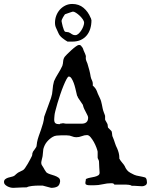

<svg xmlns="http://www.w3.org/2000/svg" viewBox="-35 -925 752 956"><path d="M-15.1 -18.6Q-15.1 -27.8 -9 -32.7Q-2.9 -37.6 5.4 -40.3Q13.7 -43 22.2 -44.7Q30.8 -46.4 36.1 -49.8Q37.6 -50.8 40 -53Q42.5 -55.2 45.4 -57.9Q48.3 -60.5 51.3 -62.7Q54.2 -64.9 55.7 -65.9L79.1 -77.6Q83.5 -79.6 90.1 -88.9Q96.7 -98.1 103.3 -109.6Q109.9 -121.1 115.7 -132.1Q121.6 -143.1 124 -148.4Q125 -149.4 125.5 -153.8Q126 -158.2 126 -160.6Q126.5 -162.6 127.9 -165.8Q129.4 -168.9 129.4 -169.9Q130.4 -170.9 132.8 -174.6Q135.3 -178.2 138.2 -182.1Q141.1 -186 143.3 -189.7Q145.5 -193.4 146 -194.3Q146.5 -194.8 147 -198Q147.5 -201.2 147.9 -204.8Q148.4 -208.5 148.9 -211.9Q149.4 -215.3 149.4 -216.3Q152.3 -231.9 158 -247.8Q163.6 -263.7 169.2 -279.3Q174.8 -294.9 179.2 -311Q183.6 -327.1 185.1 -343.8L218.8 -436.5Q225.6 -456.1 226.8 -477.8Q228 -499.5 233.9 -520.5Q242.2 -539.6 253.9 -557.9Q265.6 -576.2 275.4 -597.2Q278.8 -607.9 279.5 -619.9Q280.3 -631.8 287.1 -642.1Q289.6 -645.5 299.3 -655.3Q309.1 -665 320.3 -675.3Q331.5 -685.5 342.3 -693.4Q353 -701.2 357.9 -701.2Q367.2 -701.2 370.6 -694.3Q373 -692.4 375.7 -688Q378.4 -683.6 378.4 -682.6Q380.9 -673.8 385.3 -665Q389.6 -656.2 392.6 -646L392.1 -635.3Q392.1 -628.4 395.3 -620.8Q398.4 -613.3 400.4 -608.4Q405.8 -591.3 409.9 -575.2Q414.1 -559.1 416.5 -543Q418.5 -533.2 422.9 -525.1Q427.2 -517.1 427.2 -506.8L426.8 -499Q435.5 -491.2 439.9 -484.9Q444.3 -478.5 447 -471.9Q449.7 -465.3 452.4 -457.8Q455.1 -450.2 460.9 -439.5Q465.8 -429.7 468.3 -421.1Q470.7 -412.6 472.4 -403.8Q474.1 -395 476.1 -385.3Q478 -375.5 482.4 -364.3Q482.9 -361.8 485.6 -356Q488.3 -350.1 488.3 -348.1V-329.6Q488.3 -328.6 490.2 -325.2Q492.2 -321.8 494.6 -317.6Q497.1 -313.5 499 -309.6Q501 -305.7 501 -304.2Q501 -303.7 501.2 -301.5Q501.5 -299.3 501.7 -296.6Q502 -293.9 502.4 -291.5Q502.9 -289.1 503.4 -289.1L517.1 -275.4Q520.5 -272.5 521.5 -268.6Q522.5 -264.6 522.9 -260Q523.4 -255.4 523.9 -250.7Q524.4 -246.1 526.9 -241.7Q532.7 -228 537.1 -213.6Q541.5 -199.2 548.8 -185.1Q553.2 -174.8 556.2 -163.3Q559.1 -151.9 559.1 -141.1V-135.3Q565.4 -124 573.2 -115.2Q581.1 -106.4 585.9 -98.1Q590.3 -87.4 595.2 -81.1Q600.1 -74.7 604.7 -70.8Q609.4 -66.9 613.8 -64.7Q618.2 -62.5 622.6 -60.1Q633.3 -53.7 644.8 -50.8Q656.2 -47.9 673.8 -44.9L687.5 -41.5Q693.8 -37.6 695.3 -30Q696.8 -22.5 696.8 -17.1Q696.8 -6.8 688.7 -2.2Q680.7 2.4 672.4 2.4L630.9 0H620.6Q618.2 -2 614 -3.2Q609.9 -4.4 605.5 -4.9Q601.1 -5.4 597.4 -5.4Q593.8 -5.4 592.8 -5.9H534.7Q530.8 -11.2 527.6 -12Q524.4 -12.7 518.6 -12.7Q498.5 -12.7 476.8 -7.6Q455.1 -2.4 430.7 -2.4H419.9Q412.1 -2.4 405 -2.9Q397.9 -3.4 392.6 -6.8Q390.1 -8.3 390.1 -15.1L391.1 -22.9Q392.1 -25.4 392.1 -27.3Q392.1 -29.3 392.1 -30.3Q392.1 -33.7 395 -34.7Q403.8 -38.6 415 -40.5Q426.3 -42.5 436.5 -44.9Q446.8 -47.4 453.9 -51.8Q460.9 -56.2 460.9 -64.9V-65.9Q460.4 -77.1 459.2 -91.6Q458 -106 458 -120.1Q458 -125 454.8 -130.4Q451.7 -135.7 451.2 -140.1V-169.9Q450.2 -176.3 445.1 -190.2Q439.9 -204.1 432.4 -217.8Q424.8 -231.4 416 -241.9Q407.2 -252.4 398.4 -252.4Q385.7 -252.4 372.3 -247.1Q358.9 -241.7 345.2 -241.7Q333.5 -241.7 323 -246.3Q312.5 -251 298.3 -251H267.1Q256.8 -251 246.3 -249.8Q235.8 -248.5 227.1 -243.2Q211.9 -234.4 199.2 -219.5Q186.5 -204.6 180.7 -182.6L177.2 -148.4Q177.2 -147.5 176.3 -143.6Q175.3 -139.6 174.3 -135.3Q173.3 -130.9 172.4 -127.2Q171.4 -123.5 171.4 -122.6Q171.4 -121.6 170.9 -119.6Q170.4 -117.7 170.4 -115.7Q170.4 -106.9 173.3 -103Q176.3 -99.1 180.7 -91.3Q183.1 -86.9 187.3 -79.6Q191.4 -72.3 195.8 -66.9Q202.6 -61 214.1 -57.6Q225.6 -54.2 236.8 -50.3Q248 -46.4 256.1 -40.5Q264.2 -34.7 264.2 -24.4V-21Q261.7 -2 250 4.2Q238.3 10.3 219.7 10.3L177.2 -1H159.7Q150.9 -1 141.6 -0.5Q132.3 0 123.8 1Q115.2 2 108.6 3.7Q102.1 5.4 98.6 7.8Q86.4 7.8 74.5 8.3Q62.5 8.8 53 9.3Q43.5 9.8 37.4 10Q31.2 10.3 30.3 10.3Q23.9 10.3 16.1 8.3Q8.3 6.3 1.2 2.4Q-5.9 -1.5 -10.5 -6.6Q-15.1 -11.7 -15.1 -18.6ZM236.3 -349.6Q235.8 -344.2 235.4 -339.1Q234.9 -334 234.9 -329.6Q234.9 -315.9 241.2 -311.3Q247.6 -306.6 260.7 -306.6Q262.2 -306.6 263.2 -307.6Q263.7 -308.1 264.2 -309.1Q265.1 -309.1 270.8 -310.1Q276.4 -311 278.8 -311.5Q283.2 -311 287.4 -310.1Q291.5 -309.1 293.9 -309.1H370.6Q403.8 -309.1 403.8 -339.4Q403.8 -343.8 400.6 -350.6Q397.5 -357.4 393.1 -365.5Q388.7 -373.5 384.5 -382.3Q380.4 -391.1 378.4 -399.4Q378.4 -402.8 376 -405.3L353 -439.5Q353 -441.9 351.3 -444.3Q349.6 -446.8 348.6 -449.2L346.2 -459.5Q343.8 -469.7 340.3 -484.4Q336.9 -499 332 -512.2Q327.1 -525.4 321 -534.7Q314.9 -543.9 307.6 -543.9Q303.2 -543.9 296.4 -531.2Q289.6 -518.6 281.5 -499Q273.4 -479.5 265.4 -455.8Q257.3 -432.1 251 -410.6Q244.6 -389.2 240.5 -372.3Q236.3 -355.5 236.3 -349.6ZM238.8 -811.5Q238.8 -830.1 245.1 -846.9Q251.5 -863.8 262.9 -876.7Q274.4 -889.6 290.3 -897.5Q306.2 -905.3 324.7 -905.3Q357.9 -905.3 380.9 -886Q403.8 -866.7 416 -836.9Q417.5 -835.9 418.5 -831.1Q419.4 -826.2 420.4 -824.2Q420.4 -801.3 414.3 -781.7Q408.2 -762.2 396.2 -748Q384.3 -733.9 366.5 -725.8Q348.6 -717.8 324.7 -717.8H301.3Q289.1 -724.6 275.4 -735.6Q261.7 -746.6 256.3 -759.3Q251 -772.5 244.9 -784.4Q238.8 -796.4 238.8 -811.5ZM271.5 -819.8Q271.5 -818.8 273.2 -810.8Q274.9 -802.7 277.3 -793.2Q279.8 -783.7 283.2 -775.6Q286.6 -767.6 290 -766.6Q291.5 -766.6 298.3 -765.6Q305.2 -764.6 307.1 -764.2Q312 -762.2 315.7 -759.8Q319.3 -757.3 322.5 -755.1Q325.7 -752.9 329.8 -751.5Q334 -750 340.3 -750Q348.1 -750 356 -757.1Q363.8 -764.2 370.1 -774.2Q376.5 -784.2 380.1 -794.4Q383.8 -804.7 383.8 -811.5Q383.8 -819.3 377.2 -828.9Q370.6 -838.4 361.6 -846.9Q352.5 -855.5 343.3 -861.3Q334 -867.2 328.1 -867.2Q327.1 -867.2 321 -865.2Q314.9 -863.3 307.9 -860.8Q300.8 -858.4 294.9 -856.2Q289.1 -854 288.6 -854Q287.1 -852.1 284.2 -847.7Q281.2 -843.3 278.3 -838.1Q275.4 -833 273.4 -828.1Q271.5 -823.2 271.5 -819.8Z"/></svg>

Font: IM FELL English
Style: Regular
Weight: 400
Designer: Igino Marini
Foundry: Igino Marini
Version: 3.00